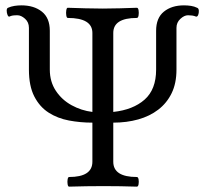

<svg xmlns="http://www.w3.org/2000/svg" viewBox="-20 -695 767 717"><path d="M238 2Q234 2 232.5 -7Q231 -16 232.5 -25Q234 -34 238 -34Q325 -34 325 -91V-237Q280 -237 237.5 -245Q195 -253 161.5 -274.5Q128 -296 108 -335Q88 -374 88 -435V-591Q88 -612 73.5 -625Q59 -638 45 -638Q34 -638 27.5 -637Q21 -636 15 -633Q11 -632 8 -639.5Q5 -647 5 -655.5Q5 -664 10 -666Q21 -671 34 -673Q47 -675 60 -675Q107 -675 136.5 -651.5Q166 -628 166 -580V-435Q166 -390 188.5 -356Q211 -322 247.5 -302Q284 -282 325 -277V-572Q325 -628 233 -628Q229 -628 227.5 -637.5Q226 -647 227.5 -656.5Q229 -666 233 -666Q265 -665 298 -664Q331 -663 364 -663Q396 -663 428 -664Q460 -665 491 -666Q496 -666 497.5 -656.5Q499 -647 497.5 -637.5Q496 -628 491 -628Q403 -628 403 -572V-277Q477 -285 520 -323Q563 -361 563 -435V-580Q563 -628 592 -651.5Q621 -675 667 -675Q681 -675 693.5 -673Q706 -671 716 -666Q722 -664 722.5 -655Q723 -646 720 -639Q717 -632 712 -633Q705 -636 697.5 -637Q690 -638 682 -638Q668 -638 653.5 -624.5Q639 -611 639 -591V-435Q639 -384 621 -347Q603 -310 571 -285.5Q539 -261 496 -249Q453 -237 403 -237V-91Q403 -34 491 -34Q496 -34 497.5 -25Q499 -16 497.5 -7Q496 2 491 2Q460 1 429.5 0.5Q399 0 367 0Q335 0 302.5 0.5Q270 1 238 2Z"/></svg>

Font: Junicode VF
Style: Regular
Weight: 400
Designer: Peter S. Baker
Version: Version 2.213